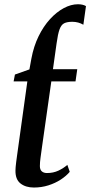

<svg xmlns="http://www.w3.org/2000/svg" viewBox="-20 -850 414 881"><path d="M135.5 10.5Q98 10.5 74 -8.2Q50 -27 51 -68.5Q51 -74.5 51.8 -83.8Q52.5 -93 54.2 -106Q56 -119 58.2 -135.8Q60.5 -152.5 63.5 -174L105.5 -476.5H42.5L48.5 -508L115 -531.5L124 -581Q134.5 -637.5 157 -683.5Q179.5 -729.5 209.5 -762.2Q239.5 -795 272.8 -812.8Q306 -830.5 337.5 -830.5Q348 -830.5 357.5 -828.5Q367 -826.5 374.5 -822L362.5 -736.5Q351.5 -743 338.8 -746.5Q326 -750 312 -750Q288 -750 274.5 -743.2Q261 -736.5 253.2 -715.2Q245.5 -694 239.5 -650L223 -532.5H334.5L326.5 -476.5H215.5L173 -177.5Q168.5 -145 165.8 -125.2Q163 -105.5 163 -88Q163 -71.5 171.8 -63.8Q180.5 -56 195.5 -56Q224.5 -56 248 -67Q271.5 -78 289 -93.5L300 -61.5Q284 -42.5 258.8 -26Q233.5 -9.5 202 0.5Q170.5 10.5 135.5 10.5Z"/></svg>

Font: Merriweather 72pt Medium
Style: Italic
Weight: 500
Italic angle: -7.8°
Version: Version 2.101